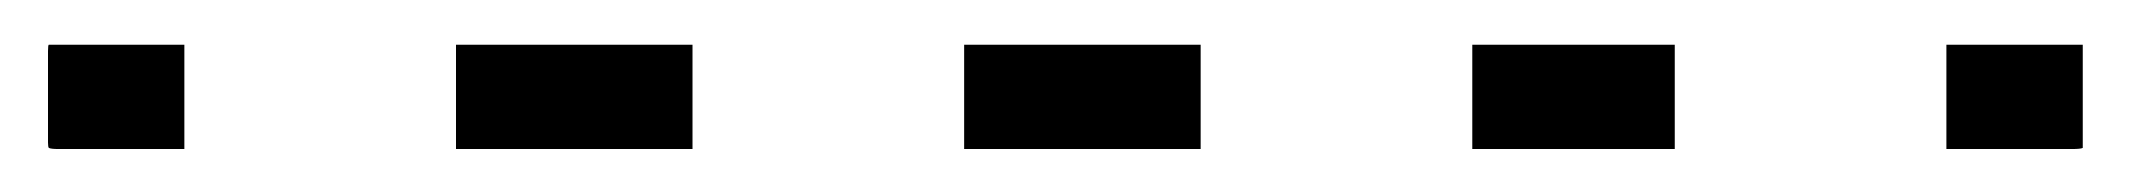

<svg xmlns="http://www.w3.org/2000/svg" viewBox="-20 -374 978 88"><path d="M64.5 -305.7H19H6.8Q3.4 -305.7 2.4 -306.2Q2 -306.6 2 -308.6V-314.9V-343.3V-350.6Q2 -353.5 2.4 -353.5Q2.4 -353.5 7.3 -353.5H19.5H64.5ZM189 -353.5H297.4V-305.7H189ZM421.9 -353.5H530.3V-305.7H421.9ZM654.8 -353.5H747.6V-305.7H654.8ZM872.1 -353.5H918.5H930.2Q930.2 -353.5 934.6 -353.5Q934.6 -353.5 934.6 -347.2V-329.1V-312Q934.6 -312 934.6 -306.2Q933.6 -305.7 929.7 -305.7H918H872.1Z"/></svg>

Font: ERD_A
Style: Medium
Weight: 500
Version: Version 001.000